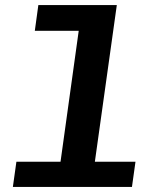

<svg xmlns="http://www.w3.org/2000/svg" viewBox="-20 -741 640 761"><path d="M206 0 292 -619H118L132 -721H443L342 0ZM31 0 45 -100H517L503 0Z"/></svg>

Font: Chivo Mono SemiBold
Style: Italic
Weight: 600
Italic angle: -8.05°
Monospace: yes
Version: Version 1.008